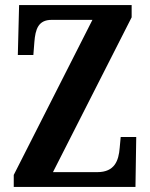

<svg xmlns="http://www.w3.org/2000/svg" viewBox="-20 -734 591 754"><path d="M34 0H512L515 -196H454L450 -153C446 -104 431 -58 362 -58H188L497 -666V-714H55L50 -518H111L115 -569C119 -619 130 -656 183 -656H343L34 -47Z"/></svg>

Font: Noto Serif Myanmar ExtraCondensed
Style: Bold
Weight: 700
Width: 2
Designer: Ben Mitchell and the Monotype Design Team
Foundry: Monotype Imaging Inc.
Version: Version 2.106